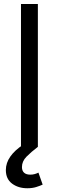

<svg xmlns="http://www.w3.org/2000/svg" viewBox="-20 -748 299 978"><path d="M172.9 -727.5V0H86.9V-727.5ZM119.1 210.9Q73.2 210.9 41.5 187.3Q9.8 163.6 9.8 118.2Q9.8 82 32.5 49.6Q55.2 17.1 98.6 -11.2L172.9 0Q138.2 26.4 115 50Q91.8 73.7 91.8 103Q91.8 121.6 102.5 131.6Q113.3 141.6 134.3 141.6Q146.5 141.6 156.7 138.7Q167 135.7 175.8 131.3L197.3 192.4Q183.6 198.7 164.1 204.8Q144.5 210.9 119.1 210.9Z"/></svg>

Font: V-Inter
Style: Regular-375
Weight: 375
Designer: Rasmus Andersson
Foundry: rsms
Version: Version 4.000;git-4146feb